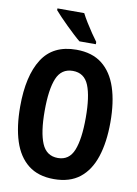

<svg xmlns="http://www.w3.org/2000/svg" viewBox="-101 -999 765 1073"><g transform="rotate(10 281.5 -462.5)"><path d="M281 9Q192 9 135.5 -35.5Q79 -80 52.5 -162Q26 -244 26 -358Q26 -532 87.5 -628.5Q149 -725 281 -725Q371 -725 427.5 -680.5Q484 -636 511 -554Q538 -472 538 -358Q538 -245 511 -162.5Q484 -80 427.5 -35.5Q371 9 281 9ZM283 -111Q347 -111 372.5 -174.5Q398 -238 398 -359Q398 -480 372.5 -542.5Q347 -605 282 -605Q217 -605 191 -542.5Q165 -480 165 -358Q165 -237 191.5 -174Q218 -111 283 -111ZM289 -774Q274 -786 252.5 -806Q231 -826 208.5 -848Q186 -870 166.5 -890.5Q147 -911 136 -924V-934H288Q299 -912 316 -884.5Q333 -857 351 -830.5Q369 -804 382 -787V-774Z"/></g></svg>

Font: Noto Sans Mono SemiCondensed
Style: Bold
Weight: 700
Width: 4
Designer: Monotype Design Team
Foundry: Monotype Imaging Inc.
Version: Version 2.014